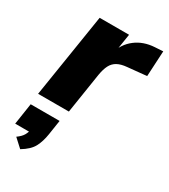

<svg xmlns="http://www.w3.org/2000/svg" viewBox="-207 -597 859 978"><g transform="rotate(30 222.5 -108.0)"><path d="M13 0 91 -492H264L245 -371H236Q253 -429 298.5 -464Q344 -499 409 -503L457 -506L449 -356L338 -345Q303 -342 281.5 -330Q260 -318 248.5 -295.5Q237 -273 231 -237L194 0ZM75 290 26 245Q50 228 60 210.5Q70 193 74 170L105 190H-12L7 65H177L164 150Q157 196 139.5 229Q122 262 75 290Z"/></g></svg>

Font: Nunito Sans 12pt Black
Style: Italic
Weight: 900
Italic angle: -9°
Designer: Vernon Adams
Foundry: Vernon Adams
Version: Version 3.101;gftools[0.9.27]